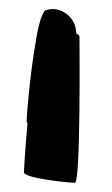

<svg xmlns="http://www.w3.org/2000/svg" viewBox="-20 -512 244 418"><path d="M32 -137C32 -124 130 -114 143 -114C156 -114 153 -420 153 -432C153 -434 151 -437 146 -439C146 -476 110 -500 81 -490C71 -490 61 -445 58 -422C46 -356 38 -263 38 -248C38 -245 39 -244 40 -245C35 -189 32 -142 32 -137Z"/></svg>

Font: Ampere
Style: SCCnd
Weight: 400
Version: Version 1